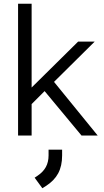

<svg xmlns="http://www.w3.org/2000/svg" viewBox="-20 -720 551 1020"><path d="M413 0 217 -236 148 -167V0H76V-700H148V-255L395 -499H483L267 -285L499 0ZM164 224 179 214Q209 194 223.5 167.5Q238 141 238 106V75H310V106Q310 162 289 201Q268 240 224 268L205 280Z"/></svg>

Font: Stavian Regular
Style: Regular
Weight: 400
Version: Version 1.000; ttfautohint (v1.6)